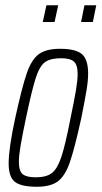

<svg xmlns="http://www.w3.org/2000/svg" viewBox="-20 -704 387 732"><path d="M13 -81Q13 -138 38 -254Q64 -372 82 -424.5Q100 -477 128 -497.5Q156 -518 209 -518Q268 -518 292 -498Q316 -478 316 -423Q316 -396 309.5 -357.5Q303 -319 290 -254Q264 -136 246 -84.5Q228 -33 200.5 -12.5Q173 8 120 8Q61 8 37 -10.5Q13 -29 13 -81ZM249 -254Q263 -321 269.5 -359.5Q276 -398 276 -422Q276 -457 261.5 -469.5Q247 -482 213 -482Q172 -482 151.5 -467Q131 -452 116.5 -407.5Q102 -363 79 -254Q65 -187 58.5 -149Q52 -111 52 -87Q52 -52 66.5 -40Q81 -28 116 -28Q157 -28 178 -44.5Q199 -61 214 -106Q229 -151 249 -254ZM143 -620 157 -684H202L188 -620ZM289 -620 302 -684H347L334 -620Z"/></svg>

Font: Saira Ultra Condensed ExLight
Style: Italic
Weight: 200
Width: 1
Italic angle: -12°
Designer: Hector Gatti with collaboration of the Omnibus-Type team
Foundry: Omnibus-Type
Version: Version 1.001; ttfautohint (v1.8)